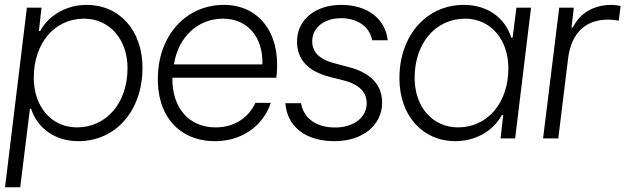

<svg xmlns="http://www.w3.org/2000/svg" viewBox="-20 -578 2612 802"><path d="M1 204.1H64.5L105 -123.5H109.9C137.7 -39.1 213.4 11.7 307.1 11.7C463.4 11.7 575.2 -115.7 575.2 -294.9C575.2 -450.2 479.5 -557.6 341.8 -557.6C266.6 -557.6 188.5 -522 147.9 -448.7H142.6L153.3 -545.9H92.3ZM121.1 -253.4C121.1 -397.9 208 -500 331.1 -500C437 -500 512.7 -414.6 512.7 -293C512.7 -147.9 424.3 -45.9 301.3 -45.9C195.8 -45.9 121.1 -131.3 121.1 -253.4Z M878.9 11.7C986.3 11.7 1077.1 -48.3 1111.3 -148.4H1046.9C1016.1 -83 956.1 -45.9 880.4 -45.9C768.6 -45.4 697.3 -129.9 700.2 -253.4H1134.3L1136.2 -273.9C1150.4 -442.4 1059.6 -557.6 915.5 -557.6C759.8 -557.6 646 -435.1 639.6 -263.7C632.3 -97.7 726.6 12.2 878.9 11.7ZM706.5 -309.1C724.6 -423.3 805.7 -500 911.6 -500C1013.2 -500 1079.1 -424.3 1076.2 -309.1Z M1377.9 11.7C1494.1 11.7 1576.2 -54.7 1576.2 -149.4C1576.2 -222.2 1530.3 -273.9 1435.1 -298.3L1379.4 -313C1314 -329.6 1284.2 -359.9 1284.2 -405.8C1284.2 -462.4 1334 -502 1404.8 -502C1473.1 -502 1523.9 -466.8 1534.7 -409.7H1599.6C1589.4 -501 1513.2 -557.6 1405.3 -557.6C1296.4 -557.6 1220.7 -494.6 1220.7 -404.8C1220.7 -331.1 1263.7 -281.2 1357.4 -256.8L1415.5 -242.2C1481 -225.1 1511.7 -192.9 1511.7 -146.5C1511.7 -86.9 1456.5 -45.4 1379.9 -45.4C1301.3 -45.4 1248 -83.5 1237.3 -147H1171.9C1179.7 -47.9 1257.3 11.7 1377.9 11.7Z M1882.3 11.7C1957.5 11.7 2036.1 -23.9 2076.2 -97.2H2082L2070.8 0H2131.8L2198.2 -545.9H2137.2L2121.1 -420.4H2115.7C2088.4 -506.8 2013.2 -557.6 1917.5 -557.6C1761.7 -557.6 1648.4 -430.2 1648.4 -251C1648.4 -95.7 1744.6 11.7 1882.3 11.7ZM1711.9 -252.9C1711.9 -397.9 1799.8 -500 1922.9 -500C2028.3 -500 2103.5 -414.6 2103.5 -292.5C2103.5 -147.9 2016.1 -45.9 1893.1 -45.9C1787.1 -45.9 1711.9 -131.3 1711.9 -252.9Z M2248.5 0H2312L2353 -334C2366.2 -439.5 2424.8 -496.1 2520.5 -496.1C2533.7 -496.1 2548.3 -494.6 2564.5 -491.7L2572.3 -552.7C2563 -555.7 2544.4 -557.6 2534.2 -557.6C2463.9 -557.6 2403.3 -525.9 2373 -463.4H2367.2L2377 -545.9H2315.9Z"/></svg>

Font: Guggenheim Sans Display Light
Style: Italic
Weight: 300
Italic angle: -7°
Designer: Modified by Tom Baber under direction of Pentagram Design 2023
Foundry: rsms
Version: Version 1.001;Glyphs 3.1.2 (3151)